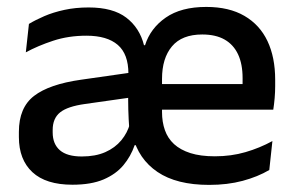

<svg xmlns="http://www.w3.org/2000/svg" viewBox="-20 -522 853 554"><path d="M583.5 11.5Q489.5 11.5 434.5 -25.8Q379.5 -63 363 -130L353 -150Q351 -178 350.2 -205.5Q349.5 -233 350 -264L350.5 -309.5Q350.5 -366 319.8 -392.5Q289 -419 229.5 -419Q177.5 -419 133.5 -404.5Q89.5 -390 54.5 -371L63.5 -453Q82.5 -464.5 108 -475.5Q133.5 -486.5 165.8 -493.5Q198 -500.5 236 -500.5Q306 -500.5 344.5 -471Q383 -441.5 395.5 -391.5H398.5Q414 -440.5 458.2 -471.2Q502.5 -502 575 -502Q641 -502 685.2 -476.2Q729.5 -450.5 751.8 -403.5Q774 -356.5 774 -292V-273.5Q774 -256.5 772.5 -239Q771 -221.5 768.5 -205.5H678.5Q679.5 -231.5 679.8 -254Q680 -276.5 680 -296.5Q680 -337 667 -365Q654 -393 628.2 -407.8Q602.5 -422.5 563.5 -422.5Q505 -422.5 476.2 -388.2Q447.5 -354 447.5 -294.5V-248V-236.5V-198.5Q447.5 -170 455.8 -146.5Q464 -123 482.2 -106.2Q500.5 -89.5 529.5 -80.2Q558.5 -71 600 -71Q647 -71 688.2 -83Q729.5 -95 766 -115L757 -31.5Q724 -12 680.2 -0.2Q636.5 11.5 583.5 11.5ZM189 11Q112.5 11 73.5 -25.2Q34.5 -61.5 34.5 -126.5V-141.5Q34.5 -211.5 78.2 -245.2Q122 -279 214 -292L361 -313L366.5 -242L225.5 -222Q175 -215 153.5 -197.8Q132 -180.5 132 -147V-140Q132 -106.5 152.8 -88.5Q173.5 -70.5 216 -70.5Q255.5 -70.5 283.8 -83Q312 -95.5 330 -117.2Q348 -139 355 -165.5L385.5 -103H368.5Q357.5 -71 336 -45.2Q314.5 -19.5 278.8 -4.2Q243 11 189 11ZM402 -205.5V-279.5H748.5V-205.5Z"/></svg>

Font: Anek Gurmukhi Medium
Style: Regular
Weight: 500
Designer: Sarang Kulkarni (Gurmukhi), Yesha Goshar (Latin)
Foundry: Ek Type
Version: Version 1.003